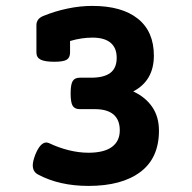

<svg xmlns="http://www.w3.org/2000/svg" viewBox="-20 -610 640 641"><path d="M493.7 -424.3Q493.7 -340.8 424.8 -304.7Q465.3 -286.1 488 -253.2Q510.7 -220.2 510.7 -173.8Q510.7 -82.5 448.7 -35.9Q386.7 10.7 275.4 10.7Q178.7 10.7 107.9 -26.9Q89.4 -36.1 89.4 -58.1Q89.4 -71.3 97.7 -93.3Q114.3 -134.3 134.8 -134.3Q138.7 -134.3 144.5 -131.8Q176.3 -116.7 210 -108.4Q243.7 -100.1 275.4 -100.1Q327.1 -100.1 353.5 -119.4Q379.9 -138.7 379.9 -174.8Q379.9 -210 358.9 -227.8Q337.9 -245.6 296.9 -245.6H246.6Q229.5 -245.6 222.7 -256.6Q215.8 -267.6 215.8 -297.9Q215.8 -328.1 222.7 -339.4Q229.5 -350.6 246.6 -350.6H283.7Q327.1 -350.6 348.4 -366.7Q369.6 -382.8 369.6 -417Q369.6 -450.2 349.1 -467.3Q328.6 -484.4 288.6 -484.4Q252 -484.4 213.9 -473.1V-434.6Q213.9 -417.5 202.6 -410.6Q191.4 -403.8 161.1 -403.8Q129.9 -403.8 115.7 -410.9Q101.6 -418 101.6 -434.6V-525.9Q101.6 -547.9 125.5 -557.1Q164.1 -572.8 205.8 -581.5Q247.6 -590.3 288.1 -590.3Q386.7 -590.3 440.2 -547.6Q493.7 -504.9 493.7 -424.3Z"/></svg>

Font: Courier Prime
Style: Bold
Weight: 700
Designer: Alan Dague-Greene, Quote-Unquote Apps
Foundry: Quote-Unquote Apps
Version: Version 3.018